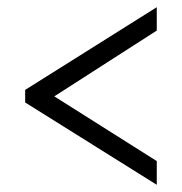

<svg xmlns="http://www.w3.org/2000/svg" viewBox="-20 -625 505 534"><path d="M416 -111 50 -340V-375L416 -605V-540L131 -357L416 -177Z"/></svg>

Font: Noto Serif Condensed
Style: Regular
Weight: 400
Width: 3
Designer: Monotype Design Team
Foundry: Monotype Imaging Inc.
Version: Version 2.013; ttfautohint (v1.8.4.7-5d5b)